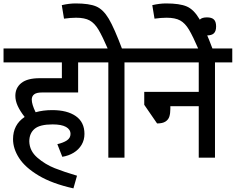

<svg xmlns="http://www.w3.org/2000/svg" viewBox="-29 -900 1346 1096"><path d="M152.3 -331.5Q152.3 -304.2 174.3 -259.3Q217.3 -271.5 269.5 -271.5Q354.5 -271.5 403.8 -237.1Q453.1 -202.6 453.1 -135.7Q453.1 -101.1 436.8 -73.5Q420.4 -45.9 391.6 -28.3Q362.8 -10.7 326.7 -4.9L298.3 -77.1Q332.5 -85 353 -98.6Q373.5 -112.3 373.5 -135.3Q373.5 -161.1 347.7 -175.5Q321.8 -189.9 271 -189.9Q198.2 -189.9 168.2 -164.3Q138.2 -138.7 138.2 -92.8Q139.6 -38.6 184.3 0Q229 38.6 283.9 60.3Q338.9 82 410.6 103L390.1 175.3Q269 148.4 191.9 102.3Q114.7 56.2 80.1 2.4Q45.4 -51.3 45.4 -105.5Q45.4 -188.5 111.8 -232.4Q85 -266.6 71.8 -295.9Q58.6 -325.2 58.6 -353Q58.6 -398.9 93 -426.3Q127.4 -453.6 197.3 -453.6H324.2V-543.9H-8.8V-623.5H507.3V-543.9H417V-372.1H210.9Q179.2 -372.1 165.8 -361.3Q152.3 -350.6 152.3 -331.5Z M780.3 -543.9H681.6V0H589.4V-543.9H490.2V-623.5H780.3ZM591.8 -609.4Q555.7 -692.9 533.4 -730.2Q511.2 -767.6 482.9 -783.2Q454.6 -798.8 405.3 -798.8Q375 -798.8 336.4 -793.5L323.7 -870.6Q365.7 -880.4 402.3 -880.4Q480 -880.4 520 -863.3Q560.1 -846.2 591.8 -793Q623.5 -739.7 669.9 -615.7L600.6 -589.4Z M1296.9 -543.9H1198.2V0H1105.5V-293.9H943.4V-278.3Q943.4 -252.4 937.7 -234.6Q932.1 -216.8 915.5 -206.1Q898.9 -195.3 867.7 -195.3L794.4 -301.8V-375.5H1105.5V-543.9H763.2V-623.5H1296.9Z M1108.4 -609.4Q1072.3 -692.9 1050 -730.2Q1027.8 -767.6 999.5 -783.2Q971.2 -798.8 921.9 -798.8Q891.6 -798.8 853 -793.5L840.3 -870.6Q882.3 -880.4 918.9 -880.4Q996.6 -880.4 1036.6 -863.3Q1076.7 -846.2 1108.4 -793Q1140.1 -739.7 1186.5 -615.7L1117.2 -589.4Z M1204.6 -749Q1204.6 -722.2 1192.1 -710Q1179.7 -697.8 1152.3 -697.8Q1125 -697.8 1112.3 -710Q1099.6 -722.2 1099.6 -749Q1099.6 -776.4 1112.1 -788.6Q1124.5 -800.8 1152.3 -800.8Q1179.7 -800.8 1192.1 -788.6Q1204.6 -776.4 1204.6 -749Z"/></svg>

Font: Varta SemiBold
Style: Regular
Weight: 600
Designer: Joana Correia, Viktoriya Grabowska, Eben Sorkin
Foundry: Sorkin Type
Version: Version 1.003; ttfautohint (v1.3) -l 8 -r 24 -G 200 -x 12 -H